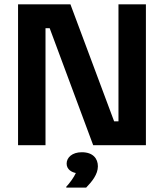

<svg xmlns="http://www.w3.org/2000/svg" viewBox="-20 -670 757 886"><path d="M63.3 0H190V-540H209.2L410 0H653.3V-650H526.7V-110H506.7L305 -650H63.3ZM285.8 195.8H377.5C405 167.5 431.7 134.2 431.7 97.5C431.7 61.7 409.2 32.5 357.5 32.5C313.3 32.5 287.5 56.7 287.5 85C287.5 112.5 311.7 125 330 128.3C321.7 147.5 301.7 175 285.8 191.7Z"/></svg>

Font: Familjen Grotesk GF
Style: Bold
Weight: 700
Designer: Anders Wikstroem, Jonas Baeckman, Matilda Gysing, Kristian Moeller
Foundry: Familjen STHLM AB
Version: Version 2.000; Beta; Release 4; Build 6